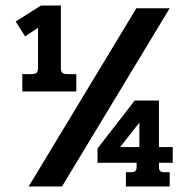

<svg xmlns="http://www.w3.org/2000/svg" viewBox="-20 -677 684 697"><path d="M61 -408H93Q108 -408 113 -413Q118 -418 118 -431V-576L71 -545L37 -599L129 -657H201V-431Q201 -418 205.5 -413Q210 -408 225 -408H257V-345H61ZM475 -647H596L205 0H84ZM437 -52H456Q467 -52 471.5 -56.5Q476 -61 476 -71V-86H334V-138L469 -312H557V-143H607V-86H557V-71Q557 -61 561 -56.5Q565 -52 577 -52H596V0H437ZM486 -143V-232L416 -143Z"/></svg>

Font: Pridi Medium
Style: Regular
Weight: 500
Designer: Katatrad Team
Foundry: CadsonDemak
Version: Version 1.001